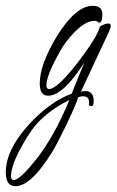

<svg xmlns="http://www.w3.org/2000/svg" viewBox="-130 -324 402 662"><path d="M-77 318Q-110 318 -110 270Q-110 194 -32 107Q40 28 117 -1L161 -109Q88 6 36 6Q7 6 7 -36Q7 -101 66 -199Q131 -304 190 -304Q223 -304 223 -274Q223 -246 212 -246H210Q206 -252 195 -252Q165 -252 127 -213Q96 -182 77 -147Q30 -64 30 -30Q30 -17 39 -17Q67 -17 137 -107Q204 -194 214 -231V-232Q231 -243 243 -243Q252 -243 252 -234Q252 -231 250 -226Q248 -221 245 -213L149 -8Q153 -9 156.5 -9.5Q160 -10 164 -10Q193 -10 193 24Q193 42 186 42Q175 42 177 31V29Q177 8 157 8Q147 8 139 12Q136 24 125 49.5Q114 75 99.5 105Q85 135 71.5 161Q58 187 50 200Q-23 318 -77 318ZM-83 297Q-62 297 -5 225Q57 147 109 21Q30 60 -14 116Q-37 146 -63 195Q-92 251 -92 283Q-92 297 -83 297Z"/></svg>

Font: Petemoss
Style: Regular
Weight: 400
Designer: Robert E. Leuschke
Foundry: Robert E. Leuschke
Version: Version 1.010; ttfautohint (v1.8.3)